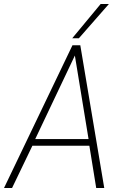

<svg xmlns="http://www.w3.org/2000/svg" viewBox="-47 -934 598 954"><path d="M-27 0 313 -709H352L471 0H431L397 -210H114L13 0ZM128 -243H393L325 -658ZM312 -744 453 -914H494L345 -744Z"/></svg>

Font: Georama ExtraLight
Style: Italic
Weight: 200
Italic angle: -9°
Designer: Jean-Baptiste Levee
Foundry: Production Type
Version: Version 1.000